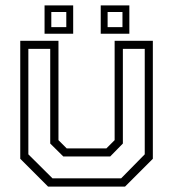

<svg xmlns="http://www.w3.org/2000/svg" viewBox="-20 -691 641 711"><path d="M158 0 55 -103V-540H196.5V-172L227 -141.5H374L404.5 -172V-540H546V-103L443 0ZM174.5 -30.5H428.5L516 -119.5V-510H435V-159.5L388 -111.5H214.5L166 -159.5V-510H85V-119.5ZM353 -566V-671H459V-566ZM145 -566V-671H251V-566ZM170 -590.5H225.5V-646.5H170ZM378.5 -590.5H433.5V-646.5H378.5Z"/></svg>

Font: Tourney Light
Style: Regular
Weight: 300
Version: Version 1.015